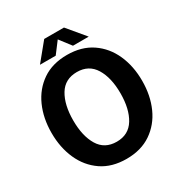

<svg xmlns="http://www.w3.org/2000/svg" viewBox="-206 -1045 1136 1204"><g transform="rotate(-30 361.5 -443.0)"><path d="M362 12Q256 12 183 -38Q110 -88 72 -173Q34 -258 34 -364Q34 -470 72 -555Q110 -640 183 -690Q256 -740 362 -740Q467 -740 540.5 -690Q614 -640 652 -555Q690 -470 690 -364Q690 -258 652 -173Q614 -88 540.5 -38Q467 12 362 12ZM362 -112Q448 -112 490.5 -181.5Q533 -251 533 -364Q533 -477 490.5 -546.5Q448 -616 362 -616Q275 -616 233 -546.5Q191 -477 191 -364Q191 -251 233 -181.5Q275 -112 362 -112ZM185 -771 289 -898H432L538 -771H424L361 -853L299 -771Z"/></g></svg>

Font: Murecho SemiBold
Style: Regular
Weight: 600
Designer: Neil Summerour
Foundry: Positype
Version: Version 1.010; ttfautohint (v1.8.3)